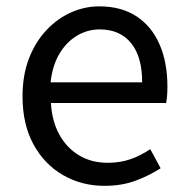

<svg xmlns="http://www.w3.org/2000/svg" viewBox="-20 -577 594 610"><path d="M311.7 13.4Q239.5 13.4 180.4 -20.6Q121.3 -54.6 86.4 -118.2Q51.6 -181.9 51.6 -271Q51.6 -337.5 71.6 -390.1Q91.7 -442.7 126.5 -480.1Q161.4 -517.6 205 -537.2Q248.6 -556.8 295.4 -556.8Q364.6 -556.8 412.8 -525.7Q461 -494.5 486.4 -437.1Q511.9 -379.7 511.9 -301.7Q511.9 -287.4 510.9 -274.1Q510 -260.7 507.6 -249.7H141.9Q145 -192.4 168.3 -149.8Q191.7 -107.2 231.1 -83.5Q270.4 -59.8 322.3 -59.8Q361.8 -59.8 394.5 -71.2Q427.1 -82.7 457.5 -103.1L490.3 -42.5Q454.8 -19.4 411 -3Q367.2 13.4 311.7 13.4ZM140.7 -315.5H431.7Q431.7 -397.1 396.2 -440.3Q360.8 -483.6 296.5 -483.6Q258.5 -483.6 225.1 -463.9Q191.7 -444.3 169.2 -406.9Q146.7 -369.6 140.7 -315.5Z"/></svg>

Font: Noto Sans HK Thin
Style: Regular
Weight: 100
Designer: Ryoko NISHIZUKA 西塚涼子 (kana, bopomofo & ideographs); Paul D. Hunt (Latin, Greek & Cyrillic); Sandoll Communications 산돌커뮤니
Foundry: Adobe
Version: Version 2.004-H2;hotconv 1.0.118;makeotfexe 2.5.65603